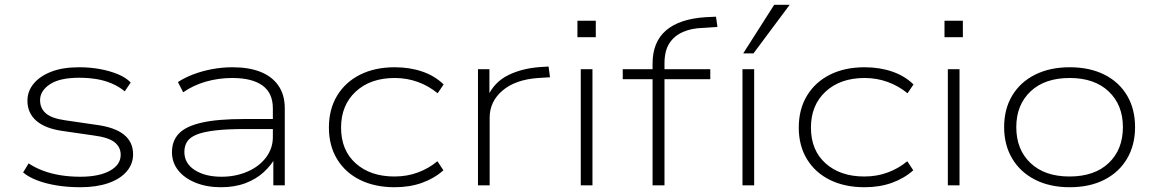

<svg xmlns="http://www.w3.org/2000/svg" viewBox="-20 -777 4852 805"><path d="M317 8Q264 8 218 0.5Q172 -7 135.5 -21Q99 -35 77 -54L100 -92Q127 -74 160 -61.5Q193 -49 232.5 -42.5Q272 -36 317 -36Q395 -36 440.5 -61Q486 -86 486 -128Q486 -160 460.5 -180.5Q435 -201 373 -209L242 -228Q170 -238 132.5 -270.5Q95 -303 95 -355Q95 -394 120.5 -425.5Q146 -457 194 -476Q242 -495 312 -495Q357 -495 398.5 -487.5Q440 -480 474 -466Q508 -452 528 -431L503 -394Q479 -414 448.5 -427Q418 -440 384 -445.5Q350 -451 312 -451Q230 -451 189 -423.5Q148 -396 148 -357Q148 -323 172 -302Q196 -281 251 -273L381 -254Q460 -244 499 -213Q538 -182 538 -130Q538 -89 510.5 -57.5Q483 -26 433.5 -9Q384 8 317 8Z M906 8Q847 8 800 -11Q753 -30 727 -63Q701 -96 701 -139Q701 -187 730.5 -217.5Q760 -248 826.5 -263Q893 -278 1004 -278H1139V-236H1007Q931 -236 881.5 -230Q832 -224 804 -212.5Q776 -201 764.5 -183Q753 -165 753 -140Q753 -92 796.5 -64Q840 -36 909 -36Q968 -36 1017.5 -57.5Q1067 -79 1095.5 -117Q1124 -155 1124 -202V-323Q1124 -387 1080.5 -418.5Q1037 -450 954 -450Q897 -450 844 -435Q791 -420 748 -390L726 -433Q755 -452 792.5 -466Q830 -480 871.5 -487.5Q913 -495 955 -495Q1023 -495 1071.5 -476Q1120 -457 1147 -418.5Q1174 -380 1174 -322V0H1126V-116L1135 -117Q1117 -84 1085.5 -55Q1054 -26 1009 -9Q964 8 906 8Z M1635 8Q1552 8 1490 -22.5Q1428 -53 1393.5 -109.5Q1359 -166 1359 -242Q1359 -319 1393.5 -376Q1428 -433 1490 -464Q1552 -495 1635 -495Q1698 -495 1750.5 -477Q1803 -459 1840 -423L1815 -386Q1777 -417 1731.5 -433.5Q1686 -450 1635 -450Q1533 -450 1471.5 -393Q1410 -336 1410 -242Q1410 -147 1471.5 -92Q1533 -37 1634 -37Q1687 -37 1732.5 -54Q1778 -71 1814 -101L1839 -63Q1801 -29 1749.5 -10.5Q1698 8 1635 8Z M1984 0V-487H2032V-371H2024Q2052 -433 2111 -462Q2170 -491 2247 -496L2280 -498L2286 -453L2236 -450Q2140 -443 2086.5 -397Q2033 -351 2033 -284V0Z M2401 -621V-690H2478V-621ZM2415 0V-487H2464V0Z M2716 0V-445H2591V-487H2727L2716 -477V-510Q2716 -601 2772.5 -649.5Q2829 -698 2939 -705L2982 -707L2988 -664L2928 -660Q2880 -659 2843.5 -643Q2807 -627 2786.5 -595.5Q2766 -564 2766 -511V-479L2755 -487H2958V-445H2766V0Z M3093 0V-487H3142V0ZM3096 -553 3226 -757H3291L3139 -553Z M3605 8Q3522 8 3460 -22.5Q3398 -53 3363.5 -109.5Q3329 -166 3329 -242Q3329 -319 3363.5 -376Q3398 -433 3460 -464Q3522 -495 3605 -495Q3668 -495 3720.5 -477Q3773 -459 3810 -423L3785 -386Q3747 -417 3701.5 -433.5Q3656 -450 3605 -450Q3503 -450 3441.5 -393Q3380 -336 3380 -242Q3380 -147 3441.5 -92Q3503 -37 3604 -37Q3657 -37 3702.5 -54Q3748 -71 3784 -101L3809 -63Q3771 -29 3719.5 -10.5Q3668 8 3605 8Z M3940 -621V-690H4017V-621ZM3954 0V-487H4003V0Z M4465 8Q4382 8 4320 -23.5Q4258 -55 4224 -112Q4190 -169 4190 -244Q4190 -320 4224 -376.5Q4258 -433 4320 -464Q4382 -495 4465 -495Q4549 -495 4610.5 -464Q4672 -433 4705.5 -376.5Q4739 -320 4739 -244Q4739 -169 4705.5 -112Q4672 -55 4610.5 -23.5Q4549 8 4465 8ZM4464 -37Q4569 -37 4628.5 -93.5Q4688 -150 4688 -244Q4688 -337 4628.5 -393.5Q4569 -450 4465 -450Q4360 -450 4300.5 -393.5Q4241 -337 4241 -244Q4241 -150 4300.5 -93.5Q4360 -37 4464 -37Z"/></svg>

Font: Nunito Sans 10pt Expanded ExtraLight
Style: Regular
Weight: 250
Width: 7
Designer: Vernon Adams
Foundry: Vernon Adams
Version: Version 3.101;gftools[0.9.27]